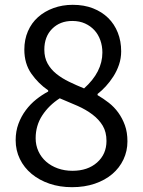

<svg xmlns="http://www.w3.org/2000/svg" viewBox="-20 -764 595 797"><path d="M279 13Q228 13 185.5 -1.5Q143 -16 111.5 -42Q80 -68 62.5 -104Q45 -140 45 -182Q45 -219 56.5 -250Q68 -281 87 -306.5Q106 -332 130.5 -351.5Q155 -371 180 -384V-389Q139 -417 110 -458.5Q81 -500 81 -558Q81 -600 96 -634.5Q111 -669 138 -693Q165 -717 202 -730.5Q239 -744 282 -744Q329 -744 366 -729.5Q403 -715 429 -689.5Q455 -664 469 -628.5Q483 -593 483 -551Q483 -522 474 -495.5Q465 -469 450.5 -446.5Q436 -424 419 -405.5Q402 -387 385 -374V-369Q409 -355 431.5 -337.5Q454 -320 471 -296.5Q488 -273 498.5 -244Q509 -215 509 -177Q509 -137 492.5 -102Q476 -67 446 -41.5Q416 -16 373.5 -1.5Q331 13 279 13ZM329 -397Q405 -465 405 -546Q405 -573 396.5 -597Q388 -621 372 -638.5Q356 -656 333 -666.5Q310 -677 280 -677Q229 -677 196.5 -644.5Q164 -612 164 -558Q164 -525 177.5 -500.5Q191 -476 214 -457.5Q237 -439 267 -424.5Q297 -410 329 -397ZM281 -55Q344 -55 383 -89.5Q422 -124 422 -179Q422 -216 406.5 -242Q391 -268 364 -288.5Q337 -309 302 -324.5Q267 -340 228 -356Q183 -327 155.5 -285Q128 -243 128 -190Q128 -161 139.5 -136Q151 -111 171.5 -93Q192 -75 220 -65Q248 -55 281 -55Z"/></svg>

Font: Kinto Sans
Style: Regular
Weight: 400
Designer: Authors: Ryoko NISHIZUKA  (kana & ideographs); Paul D. Hunt (Latin, Greek & Cyrillic); Wenlong ZHANG  (bopomofo); Sandol
Foundry: Adobe Systems Incorporated, ookami Inc.
Version: Version 0.001